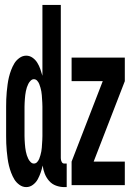

<svg xmlns="http://www.w3.org/2000/svg" viewBox="-20 -755 540 783"><path d="M87 8Q72 8 59 -1.5Q46 -11 38.5 -23.5Q31 -36 25.5 -50.5Q20 -65 16.5 -79.5Q13 -94 11 -109Q9 -124 7.5 -139.5Q6 -155 5.5 -170Q5 -185 5 -200V-320Q5 -335 5.5 -350Q6 -365 7.5 -380.5Q9 -396 11 -411Q13 -426 16.5 -440.5Q20 -455 25.5 -469.5Q31 -484 38.5 -496.5Q46 -509 59 -518.5Q72 -528 87 -528Q101 -528 113 -519.5Q125 -511 132.5 -498.5Q140 -486 144.5 -473Q149 -460 153 -446V-735H228V-110Q228 -102 231.5 -95Q235 -88 242 -88H252V8H242Q225 8 208.5 2Q192 -4 180.5 -17Q169 -30 162.5 -46.5Q156 -63 154 -80Q151 -66 146 -51.5Q141 -37 134 -24Q127 -11 114.5 -1.5Q102 8 87 8ZM272 0V-96L399 -424H272V-520H489V-424L362 -96H489V0ZM118 -88Q126 -88 131.5 -94Q137 -100 140 -107.5Q143 -115 145 -122.5Q147 -130 148.5 -137.5Q150 -145 150.5 -153Q151 -161 151.5 -168.5Q152 -176 152.5 -184Q153 -192 153 -200V-320Q153 -328 152.5 -336Q152 -344 151.5 -351.5Q151 -359 150.5 -367Q150 -375 148.5 -382.5Q147 -390 145 -397.5Q143 -405 140 -412.5Q137 -420 131.5 -426Q126 -432 118 -432Q111 -432 105 -426Q99 -420 95.5 -413Q92 -406 89.5 -398.5Q87 -391 85.5 -383Q84 -375 83 -367.5Q82 -360 81.5 -352Q81 -344 80.5 -336Q80 -328 80 -320V-200Q80 -192 80.5 -184Q81 -176 81.5 -168Q82 -160 83 -152.5Q84 -145 85.5 -137Q87 -129 89.5 -121.5Q92 -114 95.5 -107Q99 -100 105 -94Q111 -88 118 -88Z"/></svg>

Font: Iosevka Algr
Style: Bold
Weight: 700
Monospace: yes
Designer: Belleve Invis
Foundry: Belleve Invis
Version: Version 26.0.2; ttfautohint (v1.8.3)